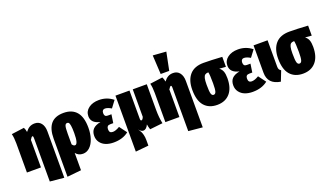

<svg xmlns="http://www.w3.org/2000/svg" viewBox="-89 -1535 4208 2444"><g transform="rotate(-20 2015.0 -313.0)"><path d="M331.1 -554.2Q387.2 -554.2 419.2 -513.4Q451.2 -472.7 451.2 -402.8V225.1L261.2 207V-384.8Q261.2 -410.2 250 -410.2Q238.3 -410.2 215.8 -372.1L216.8 -360.8V0H26.9V-395Q26.9 -471.7 13.2 -524.9L185.1 -547.9Q200.7 -517.1 205.1 -484.9Q231.9 -520.5 261.7 -537.4Q291.5 -554.2 331.1 -554.2Z M722.7 -554.2Q836.9 -554.2 897.2 -483.9Q957.5 -413.6 957.5 -269Q957.5 -187 935.3 -120.8Q913.1 -54.7 872.8 -17.3Q832.5 20 781.7 20Q719.2 20 683.6 -26.9V208L493.7 227.1V-287.1Q493.7 -420.4 549.6 -487.3Q605.5 -554.2 722.7 -554.2ZM721.7 -116.2Q764.6 -116.2 764.6 -266.1Q764.6 -331.5 758.8 -366.2Q752.9 -400.9 744.9 -409.4Q736.8 -418 722.7 -418Q700.7 -418 692.1 -391.1Q683.6 -364.3 683.6 -286.1V-143.1Q701.2 -116.2 721.7 -116.2Z M1201.7 -554.2Q1310.1 -554.2 1391.6 -487.8L1322.8 -396Q1274.4 -425.8 1236.3 -425.8Q1218.3 -425.8 1207.5 -413.6Q1196.8 -401.4 1196.8 -377.9Q1196.8 -353 1207 -341.1Q1217.3 -329.1 1241.7 -329.1H1291.5L1274.4 -214.8H1234.4Q1207 -214.8 1195.8 -201.7Q1184.6 -188.5 1184.6 -164.1Q1184.6 -137.7 1195.6 -124.8Q1206.5 -111.8 1233.4 -111.8Q1271.5 -111.8 1326.7 -145L1401.4 -44.9Q1322.3 19 1197.8 19Q1139.2 19 1093 1Q1046.9 -17.1 1018.8 -54.7Q990.7 -92.3 990.7 -144Q990.7 -201.7 1022.5 -235.8Q1054.2 -270 1126.5 -284.2Q1063 -298.8 1034.7 -329.1Q1006.3 -359.4 1006.3 -404.8Q1006.3 -472.2 1061.3 -513.2Q1116.2 -554.2 1201.7 -554.2Z M1862.8 0 1689.5 19Q1677.7 -11.7 1671.4 -53.2Q1644 5.9 1603.5 5.9Q1571.8 5.9 1543.5 -32.2Q1562 -4.4 1571.3 12.2Q1580.6 28.8 1588.6 60.3Q1596.7 91.8 1596.7 130.9V207L1420.4 224.1V-534.2H1610.4V-151.9Q1610.4 -125 1623.5 -125Q1640.6 -125 1654.8 -162.1V-534.2H1844.7V-184.1Q1844.7 -84.5 1862.8 0Z M2171.4 -596.2H2055.7L2041.5 -853L2220.7 -839.8ZM2206.5 -554.2Q2262.7 -554.2 2294.7 -513.4Q2326.7 -472.7 2326.7 -402.8V225.1L2136.7 207V-384.8Q2136.7 -410.2 2125.5 -410.2Q2113.8 -410.2 2091.3 -372.1L2092.3 -360.8V0H1902.3V-395Q1902.3 -471.7 1888.7 -524.9L2060.5 -547.9Q2076.2 -517.1 2080.6 -484.9Q2107.4 -520.5 2137.2 -537.4Q2167 -554.2 2206.5 -554.2Z M2867.2 -533.2V-397.9L2779.3 -404.8Q2811.5 -380.4 2823.7 -346.2Q2835.9 -312 2835.9 -256.8Q2835.9 -123.5 2773.2 -51.8Q2710.4 20 2600.1 20Q2488.8 20 2426.5 -51Q2364.3 -122.1 2364.3 -268.1Q2364.3 -397.9 2427.5 -470.5Q2490.7 -543 2616.2 -543Q2712.9 -543 2867.2 -533.2ZM2600.1 -116.2Q2623.5 -116.2 2632.8 -147Q2642.1 -177.7 2642.1 -256.8Q2642.1 -377.9 2632.3 -409.2Q2603 -408.2 2587.9 -397Q2572.8 -385.7 2565.4 -355.5Q2558.1 -325.2 2558.1 -267.1Q2558.1 -177.7 2567.1 -147Q2576.2 -116.2 2600.1 -116.2Z M3085 -554.2Q3193.4 -554.2 3274.9 -487.8L3206.1 -396Q3157.7 -425.8 3119.6 -425.8Q3101.6 -425.8 3090.8 -413.6Q3080.1 -401.4 3080.1 -377.9Q3080.1 -353 3090.3 -341.1Q3100.6 -329.1 3125 -329.1H3174.8L3157.7 -214.8H3117.7Q3090.3 -214.8 3079.1 -201.7Q3067.9 -188.5 3067.9 -164.1Q3067.9 -137.7 3078.9 -124.8Q3089.8 -111.8 3116.7 -111.8Q3154.8 -111.8 3210 -145L3284.7 -44.9Q3205.6 19 3081.1 19Q3022.5 19 2976.3 1Q2930.2 -17.1 2902.1 -54.7Q2874 -92.3 2874 -144Q2874 -201.7 2905.8 -235.8Q2937.5 -270 3009.8 -284.2Q2946.3 -298.8 2918 -329.1Q2889.6 -359.4 2889.6 -404.8Q2889.6 -472.2 2944.6 -513.2Q2999.5 -554.2 3085 -554.2Z M3481 -534.2V-176.8Q3481 -153.3 3488.3 -140.1Q3495.6 -127 3513.2 -116.2L3460 19Q3291 -7.8 3291 -163.1V-534.2Z M4029.8 -533.2V-397.9L3941.9 -404.8Q3974.1 -380.4 3986.3 -346.2Q3998.5 -312 3998.5 -256.8Q3998.5 -123.5 3935.8 -51.8Q3873 20 3762.7 20Q3651.4 20 3589.1 -51Q3526.9 -122.1 3526.9 -268.1Q3526.9 -397.9 3590.1 -470.5Q3653.3 -543 3778.8 -543Q3875.5 -543 4029.8 -533.2ZM3762.7 -116.2Q3786.1 -116.2 3795.4 -147Q3804.7 -177.7 3804.7 -256.8Q3804.7 -377.9 3794.9 -409.2Q3765.6 -408.2 3750.5 -397Q3735.4 -385.7 3728 -355.5Q3720.7 -325.2 3720.7 -267.1Q3720.7 -177.7 3729.7 -147Q3738.8 -116.2 3762.7 -116.2Z"/></g></svg>

Font: Fira Sans Compressed Heavy
Style: Regular
Weight: 900
Width: 1
Designer: Carrois Corporate & Edenspiekermann AG
Foundry: Carrois Corporate GbR & Edenspiekermann AG
Version: Version 4.203;PS 004.203;hotconv 1.0.88;makeotf.lib2.5.64775